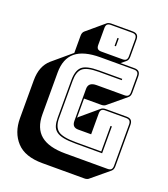

<svg xmlns="http://www.w3.org/2000/svg" viewBox="-187 -1100 1183 1350"><g transform="rotate(20 404.0 -425.0)"><path d="M605 119H290Q159 119 96.5 51Q34 -17 34 -125V-407Q34 -462 50 -502Q66 -542 97 -569L226 -678Q228 -680 231 -682Q234 -684 236 -686V-814Q236 -827 239.5 -836Q243 -845 250 -851L379 -960Q384 -964 392.5 -966.5Q401 -969 411 -969H569Q593 -969 604 -958Q615 -947 615 -923V-796Q615 -783 611.5 -774Q608 -765 601 -759L566 -730H669Q693 -730 704 -719Q715 -708 715 -684V-563Q715 -550 711.5 -541Q708 -532 701 -526L571 -418Q567 -414 558.5 -411Q550 -408 540 -408H410V-264Q411 -266 413.5 -268.5Q416 -271 418 -273L547 -382Q552 -386 560.5 -388.5Q569 -391 579 -391H734Q758 -391 769 -380Q780 -369 780 -345V-36Q780 -23 776.5 -14Q773 -5 766 1L636 109Q632 113 623.5 116Q615 119 605 119ZM569 -760Q588 -760 596.5 -768.5Q605 -777 605 -796V-923Q605 -942 596.5 -950.5Q588 -959 569 -959H411Q392 -959 383.5 -950.5Q375 -942 375 -923V-796Q375 -777 383.5 -768.5Q392 -760 411 -760ZM495 -830H485V-889H495ZM734 0Q753 0 761.5 -8.5Q770 -17 770 -36V-345Q770 -364 761.5 -372.5Q753 -381 734 -381H579Q560 -381 551.5 -372.5Q543 -364 543 -345V-189H446Q423 -189 411.5 -201Q400 -213 400 -238V-477Q400 -502 415 -514.5Q430 -527 461 -527H669Q688 -527 696.5 -535.5Q705 -544 705 -563V-684Q705 -703 696.5 -711.5Q688 -720 669 -720H419Q294 -720 233.5 -670Q173 -620 173 -516V-204Q173 -100 233.5 -50Q294 0 419 0ZM462 -90Q407 -90 372 -97Q337 -104 317 -119.5Q297 -135 289.5 -159.5Q282 -184 282 -219V-499Q282 -570 314 -600Q346 -630 442 -630H615V-620H442Q354 -620 323 -592.5Q292 -565 292 -499V-219Q292 -154 326.5 -127Q361 -100 462 -100H651V-291H661V-90Z"/></g></svg>

Font: Bungee Shade
Style: Regular
Weight: 400
Designer: David Jonathan Ross
Foundry: David Jonathan Ross
Version: Version 1.001;PS 1.0;hotconv 1.0.72;makeotf.lib2.5.5900